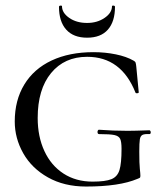

<svg xmlns="http://www.w3.org/2000/svg" viewBox="-20 -671 595 703"><path d="M34 -226Q34 -304 69 -361.5Q104 -419 169 -449.5Q234 -480 322 -480Q365 -480 404 -472Q443 -464 469 -449Q475 -446 476.5 -441.5Q478 -437 479 -427L488 -333Q488 -330 482.5 -329.5Q477 -329 476 -332Q424 -463 299 -463Q216 -463 167 -403.5Q118 -344 118 -239Q118 -171 142.5 -118Q167 -65 212.5 -35.5Q258 -6 319 -6Q366 -6 388 -15Q410 -24 417.5 -48.5Q425 -73 425 -126Q425 -152 420 -162.5Q415 -173 399 -176.5Q383 -180 343 -180Q337 -180 337 -188Q337 -191 338.5 -193.5Q340 -196 342 -196Q394 -192 447 -192Q471 -192 527 -194Q529 -194 530.5 -191.5Q532 -189 532 -187Q532 -180 527 -180Q509 -181 501.5 -177Q494 -173 492 -160.5Q490 -148 490 -116Q490 -71 492 -53Q494 -35 494 -28Q494 -22 492.5 -20.5Q491 -19 483 -16Q417 12 295 12Q215 12 155.5 -21.5Q96 -55 65 -110Q34 -165 34 -226ZM207 -648Q207 -624 233.5 -605.5Q260 -587 299 -587Q336 -587 363 -605.5Q390 -624 390 -648Q390 -651 395.5 -650.5Q401 -650 401 -646Q401 -592 375 -562.5Q349 -533 299 -533Q249 -533 222.5 -562.5Q196 -592 196 -646Q196 -650 201.5 -650.5Q207 -651 207 -648Z"/></svg>

Font: Cormorant SC Medium
Style: Regular
Weight: 500
Designer: Christian Thalmann (Catharsis Fonts)
Foundry: Catharsis Fonts
Version: Version 4.000